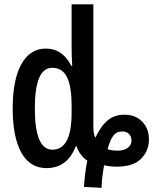

<svg xmlns="http://www.w3.org/2000/svg" viewBox="-20 -780 724 902"><path d="M457 102.5 374.5 98.1Q376.5 64.9 380.6 32.7Q384.8 0.5 390.1 -25.9Q373 -35.6 358.4 -55.9Q343.8 -76.2 340.8 -91.8H335.4Q315.4 -40 280.5 -15.1Q245.6 9.8 198.7 9.8Q120.6 9.8 80.1 -63.2Q39.6 -136.2 39.6 -270.5Q39.6 -404.3 80.1 -478Q120.6 -551.8 195.3 -551.8Q273.9 -551.8 315.4 -470.2H319.3Q317.9 -497.1 317.1 -517.3Q316.4 -537.6 316.4 -553.7V-759.8H418.5V-185.5Q418.5 -171.4 420.2 -158Q421.9 -144.5 428.2 -132.8Q452.6 -186.5 485.1 -213.9Q517.6 -241.2 564.5 -241.2Q616.2 -241.2 647.9 -208.7Q679.7 -176.3 679.7 -125.5Q679.7 -71.3 642.8 -34.2Q606 2.9 528.8 2.9Q511.2 2.9 494.6 1Q478 -1 469.2 -3.9Q464.8 19 461.2 47.4Q457.5 75.7 457 102.5ZM226.1 -76.7Q316.4 -76.7 316.4 -249.5V-283.2Q316.4 -374.5 294.4 -418Q272.5 -461.4 225.6 -461.4Q183.6 -461.4 163.6 -412.8Q143.6 -364.3 143.6 -271Q143.6 -76.7 226.1 -76.7ZM533.2 -72.3Q562.5 -72.3 580.1 -85.4Q597.7 -98.6 597.7 -119.6Q597.7 -138.7 585.9 -150.6Q574.2 -162.6 554.7 -162.6Q526.9 -162.6 511.5 -141.4Q496.1 -120.1 485.4 -78.6Q505.4 -72.3 533.2 -72.3Z"/></svg>

Font: Open Sans Condensed SemiBold
Style: Regular
Weight: 600
Width: 3
Designer: Monotype Design Team
Foundry: Monotype Imaging Inc.
Version: Version 3.000; ttfautohint (v1.8.4)